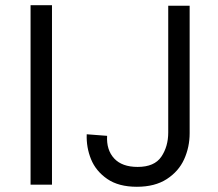

<svg xmlns="http://www.w3.org/2000/svg" viewBox="-20 -706 833 735"><path d="M97 -686H179V1H97ZM312 -192 390 -186Q387 -132 417 -99.5Q447 -67 507 -67Q571 -67 597.5 -106Q624 -145 624 -199V-684H706V-196Q706 -143 685 -96.5Q664 -50 618.5 -20.5Q573 9 504 9Q434 9 390.5 -21Q347 -51 328.5 -96.5Q310 -142 312 -192Z"/></svg>

Font: Bellota Text
Style: Bold
Weight: 700
Designer: Kemie Guaida
Foundry: Kemie Guaida
Version: Version 4.001